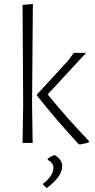

<svg xmlns="http://www.w3.org/2000/svg" viewBox="-20 -722 478 970"><path d="M146 -702 142 -198 145 0H94L97 -195L94 -697ZM415 -455 221 -245Q319 -124 429 -10V-3Q421 1 384 8L377 6Q260 -121 167 -239V-245L326 -418L353 -455ZM255 61Q294 83 294 117Q294 171 216 228L197 210L198 206Q250 165 250 125Q250 102 221 85V80Q235 69 255 61Z"/></svg>

Font: Alegreya Sans Light
Style: Regular
Weight: 300
Designer: Juan Pablo del Peral
Foundry: Huerta Tipografica
Version: Version 2.007